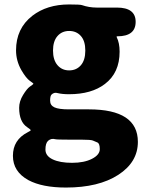

<svg xmlns="http://www.w3.org/2000/svg" viewBox="-20 -603 656 862"><path d="M276 239Q170 239 108 206Q38 168 38 96.5Q38 25 104 -9Q118 -16 118 -18.5Q118 -21 102 -32Q66 -56 66 -119Q66 -148 83.5 -176.5Q101 -205 114 -214Q130 -225 130 -227Q130 -229 114 -240Q97 -252 76 -288Q52 -330 52 -377Q52 -475 125 -532Q191 -583 290 -583Q340 -583 348 -580Q380 -569 414 -569H505Q589 -569 589 -505Q589 -440 507 -440Q502 -440 504 -436Q517 -410 517 -371Q517 -276 451 -226Q391 -180 290 -180Q259 -180 239 -185Q223 -190 211 -178Q205 -172 205 -151Q205 -130 224.5 -121Q244 -112 289 -112H379Q599 -112 599 34Q599 125 511 182Q423 239 276 239ZM345 24H291Q235 24 228 22Q210 17 196 29Q184 40 184 68.5Q184 97 216.5 112.5Q249 128 303.5 128Q358 128 393 110Q428 92 428 66.5Q428 41 417 36.5Q406 32 397 28Q388 24 345 24ZM238 -310.5Q258 -287 290.5 -287Q323 -287 343 -310Q363 -333 363 -376Q363 -419 343 -441.5Q323 -464 290.5 -464Q258 -464 238 -441Q218 -418 218 -376Q218 -334 238 -310.5Z"/></svg>

Font: Resource Han Rounded TW Heavy
Style: Regular
Weight: 900
Designer: Cyano Hao (round all glyphs); Ryoko NISHIZUKA 西塚涼子 (kana, bopomofo & ideographs); Paul D. Hunt (Latin, Greek & Cyrillic)
Foundry: Cyano Hao
Version: 0.990